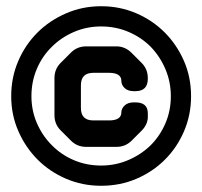

<svg xmlns="http://www.w3.org/2000/svg" viewBox="-20 -652 650 617"><path d="M16 -343Q16 -283 39 -230.5Q62 -178 101 -139Q140 -100 192.5 -77.5Q245 -55 305 -55Q366 -55 418.5 -77.5Q471 -100 510 -139Q549 -178 571.5 -230.5Q594 -283 594 -343Q594 -404 571 -456.5Q548 -509 509 -548Q470 -587 417.5 -609.5Q365 -632 305 -632Q245 -632 192 -609Q139 -586 100 -547Q61 -508 38.5 -455.5Q16 -403 16 -343ZM81 -343Q81 -390 98.5 -431Q116 -472 147 -502Q177 -532 218 -549.5Q259 -567 305 -567Q352 -567 393 -549.5Q434 -532 464 -502Q494 -471 511.5 -430Q529 -389 529 -343Q529 -296 511.5 -255.5Q494 -215 464 -185Q433 -155 392 -137.5Q351 -120 305 -120Q258 -120 217 -137.5Q176 -155 146 -186Q116 -216 98.5 -256.5Q81 -297 81 -343ZM208 -200Q228 -180 257 -180H354Q383 -180 403 -200L435 -232Q457 -254 455 -282V-288Q455 -323 415 -323H410Q391 -323 380.5 -313Q370 -303 370 -291Q370 -265 330 -265H280Q240 -265 240 -305V-378Q240 -418 280 -418H330Q370 -418 370 -392Q370 -379 380.5 -369Q391 -359 410 -359H415Q455 -359 455 -399V-401Q455 -430 435 -450L403 -482Q382 -503 354 -503H257Q228 -503 208 -483L175 -450Q155 -430 155 -401V-282Q155 -253 175 -233Z"/></svg>

Font: WD-XL Lubrifont TC
Style: Regular
Weight: 400
Designer: [WD-XL Lubrifont] Copyright 2020-2022 (c) NightFurySL2001, Skr-ZERO; [ZCOOL QingKe HuangYou] Copyright 2018-2022 (c) The
Version: Version 2.001;hotconv 1.1.1;makeotfexe 2.6.0